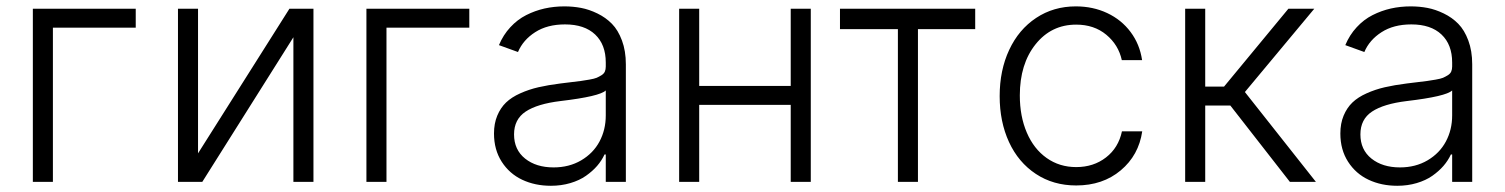

<svg xmlns="http://www.w3.org/2000/svg" viewBox="-20 -573 4743 605"><path d="M407.7 -545.5V-485.8H146.7V0H83.5V-545.5Z M604 -89.8 892 -545.5H967.7V0H904.5V-455.6L617.5 0H540.8V-545.5H604Z M1458.8 -545.5V-485.8H1197.8V0H1134.6V-545.5Z M1715.9 12.4Q1665.8 12.4 1625.5 -6.6Q1585.2 -25.6 1560.9 -63.4Q1536.6 -101.2 1536.6 -152.3Q1536.6 -183.9 1546.9 -208.6Q1557.2 -233.3 1574.6 -250Q1592 -266.7 1619.3 -278.9Q1646.7 -291.2 1676.7 -298.1Q1706.7 -305 1746.1 -310Q1756.4 -311.4 1775.6 -313.6Q1799 -316.4 1809.8 -317.8Q1820.7 -319.2 1836.8 -322.1Q1853 -324.9 1860.1 -327.9Q1867.2 -331 1875.2 -335.9Q1883.2 -340.9 1886 -347.7Q1888.8 -354.4 1888.8 -363.3V-376.1Q1888.8 -432.5 1855.3 -464.3Q1821.7 -496.1 1760.3 -496.1Q1704.5 -496.1 1666.4 -471.6Q1628.2 -447.1 1612.2 -409.1L1552.2 -430.8Q1565.7 -463.1 1588.1 -487.2Q1610.4 -511.4 1638.1 -525.4Q1665.8 -539.4 1695.8 -546.2Q1725.9 -552.9 1758.5 -552.9Q1785.5 -552.9 1810.9 -548.1Q1836.3 -543.3 1862.6 -530.5Q1888.8 -517.8 1908.2 -498Q1927.6 -478.3 1939.8 -445.5Q1952.1 -412.6 1952.1 -370.4V0H1888.8V-86.3H1884.9Q1876.1 -67.1 1861.5 -50.2Q1846.9 -33.4 1826.3 -19Q1805.8 -4.6 1777.2 3.9Q1748.6 12.4 1715.9 12.4ZM1724.4 -45.5Q1773.4 -45.5 1811.4 -67.8Q1849.4 -90.2 1869.1 -127.1Q1888.8 -164.1 1888.8 -209.2V-288Q1869.7 -269.2 1746.1 -254.6Q1672.9 -245.7 1636.4 -221.4Q1599.8 -197.1 1599.8 -149.5Q1599.8 -101.2 1634.6 -73.3Q1669.4 -45.5 1724.4 -45.5Z M2183.2 -545.5V-302.2H2471.6V-545.5H2534.8V0H2471.6V-242.5H2183.2V0H2120V-545.5Z M2626.8 -481.2V-545.5H3052.9V-481.2H2872.5V0H2809.3V-481.2Z M3371.1 11.4Q3299 11.4 3244 -25Q3188.9 -61.4 3159.4 -125.4Q3130 -189.3 3130 -270.2Q3130 -351.6 3160 -415.8Q3190 -480.1 3244.9 -516.5Q3299.7 -552.9 3370 -552.9Q3424 -552.9 3468.9 -531.8Q3513.8 -510.7 3542.6 -472.1Q3571.4 -433.6 3578.8 -383.5H3514.9Q3504.3 -431.8 3465.9 -463.6Q3427.6 -495.4 3371.1 -495.4Q3292.6 -495.4 3243.1 -433.4Q3193.5 -371.4 3193.5 -272.4Q3193.5 -206.3 3215.6 -155Q3237.6 -103.7 3278.1 -75.1Q3318.5 -46.5 3371.1 -46.5Q3425.8 -46.5 3465 -76.9Q3504.3 -107.2 3515.3 -159.1H3579.2Q3568.2 -83.8 3511.5 -36.2Q3454.9 11.4 3371.1 11.4Z M3714.5 0V-545.5H3777.7V-300.1H3837L4039.8 -545.5H4121.4L3902.7 -283L4126.4 0H4044.4L3856.9 -240.4H3777.7V0Z M4382.8 12.4Q4332.7 12.4 4292.4 -6.6Q4252.1 -25.6 4227.8 -63.4Q4203.5 -101.2 4203.5 -152.3Q4203.5 -183.9 4213.8 -208.6Q4224.1 -233.3 4241.5 -250Q4258.9 -266.7 4286.2 -278.9Q4313.6 -291.2 4343.6 -298.1Q4373.6 -305 4413 -310Q4423.3 -311.4 4442.5 -313.6Q4465.9 -316.4 4476.7 -317.8Q4487.6 -319.2 4503.7 -322.1Q4519.9 -324.9 4527 -327.9Q4534.1 -331 4542.1 -335.9Q4550.1 -340.9 4552.9 -347.7Q4555.8 -354.4 4555.8 -363.3V-376.1Q4555.8 -432.5 4522.2 -464.3Q4488.6 -496.1 4427.2 -496.1Q4371.4 -496.1 4333.3 -471.6Q4295.1 -447.1 4279.1 -409.1L4219.1 -430.8Q4232.6 -463.1 4255 -487.2Q4277.3 -511.4 4305 -525.4Q4332.7 -539.4 4362.7 -546.2Q4392.8 -552.9 4425.4 -552.9Q4452.4 -552.9 4477.8 -548.1Q4503.2 -543.3 4529.5 -530.5Q4555.8 -517.8 4575.1 -498Q4594.5 -478.3 4606.7 -445.5Q4619 -412.6 4619 -370.4V0H4555.8V-86.3H4551.8Q4543 -67.1 4528.4 -50.2Q4513.8 -33.4 4493.3 -19Q4472.7 -4.6 4444.1 3.9Q4415.5 12.4 4382.8 12.4ZM4391.3 -45.5Q4440.3 -45.5 4478.3 -67.8Q4516.3 -90.2 4536 -127.1Q4555.8 -164.1 4555.8 -209.2V-288Q4536.6 -269.2 4413 -254.6Q4339.8 -245.7 4303.3 -221.4Q4266.7 -197.1 4266.7 -149.5Q4266.7 -101.2 4301.5 -73.3Q4336.3 -45.5 4391.3 -45.5Z"/></svg>

Font: Inter Light BETA
Style: Regular
Weight: 300
Designer: Rasmus Andersson
Foundry: rsms
Version: Version 3.011;git-f93a4a705